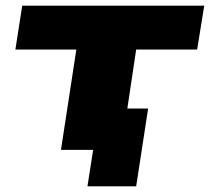

<svg xmlns="http://www.w3.org/2000/svg" viewBox="-20 -526 737 674"><path d="M287 128 307 0H194L248 -352H34L58 -506H697L672 -352H458L427 -145H500L458 128Z"/></svg>

Font: Nunito Sans 7pt Expanded Black
Style: Italic
Weight: 900
Width: 7
Italic angle: -9°
Designer: Vernon Adams
Foundry: Vernon Adams
Version: Version 3.101;gftools[0.9.27]